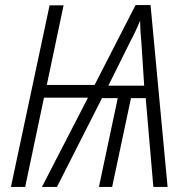

<svg xmlns="http://www.w3.org/2000/svg" viewBox="-20 -735 737 755"><path d="M491 -569Q514 -612 531 -654Q531 -615 536 -567L547 -398H406ZM79 0 153 -351H326L145 0H204L381 -349H443L369 0H421L495 -349H553L583 0H639L572 -715H513L352 -401H164L230 -714H175L23 0Z"/></svg>

Font: Noto Sans UI SemiCondensed Light
Style: Italic
Weight: 300
Width: 4
Designer: Monotype Design Team
Foundry: Monotype Imaging Inc.
Version: 1.001